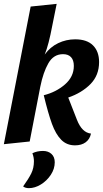

<svg xmlns="http://www.w3.org/2000/svg" viewBox="-20 -734 534 996"><path d="M212 -451Q240 -490 281.5 -510Q323 -530 370 -530Q431 -530 462.5 -498.5Q494 -467 494 -412Q494 -343 449 -297.5Q404 -252 334 -228L379 -113Q405 -46 452 -41Q446 -12 424.5 4Q403 20 369 20Q326 20 297.5 -9Q269 -38 249.5 -91.5Q230 -145 207 -240Q271 -256 317 -296Q363 -336 363 -392Q363 -422 348.5 -437.5Q334 -453 307 -453Q258 -453 231 -406Q204 -359 189 -284L134 0L0 14L139 -700L274 -714L251 -600Q233 -503 212 -451ZM130 242Q111 242 100 233Q128 194 142 166Q156 138 156 102Q156 82 148 61Q172 49 203 49Q230 49 247 64.5Q264 80 264 108Q264 142 243.5 173Q223 204 192 223Q161 242 130 242Z"/></svg>

Font: Sansita Medium Italic
Style: Regular
Weight: 500
Italic angle: -11°
Designer: Pablo Cosgaya
Foundry: Omnibus-Type
Version: Version 1.006